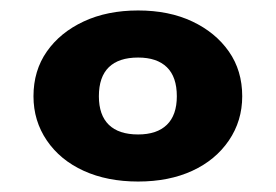

<svg xmlns="http://www.w3.org/2000/svg" viewBox="-20 -780 527 367"><path d="M244 -433Q185 -433 140 -453.5Q95 -474 69.5 -511.5Q44 -549 44 -596Q44 -645 69.5 -681.5Q95 -718 140 -739Q185 -760 244 -760Q303 -760 347.5 -739Q392 -718 417.5 -681.5Q443 -645 443 -596Q443 -549 417.5 -511.5Q392 -474 347.5 -453.5Q303 -433 244 -433ZM244 -523Q280 -523 299 -541.5Q318 -560 318 -596Q318 -633 299 -651.5Q280 -670 244 -670Q207 -670 188 -651.5Q169 -633 169 -596Q169 -560 188 -541.5Q207 -523 244 -523Z"/></svg>

Font: Unbounded ExtraBold
Style: Regular
Weight: 800
Designer: Luke Prowse, Jean-Baptiste Morizot, Fátima Lázaro, Florian Runge
Foundry: NaN
Version: Version 1.701;gftools[0.9.28.dev5+ged2979d]